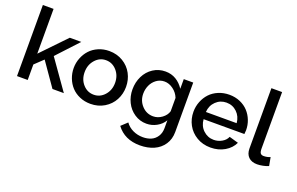

<svg xmlns="http://www.w3.org/2000/svg" viewBox="-109 -1180 2866 1853"><g transform="rotate(20 1324.5 -253.5)"><path d="M430.2 0 262.2 -241.2 175.8 -159.2V0H65.9V-730H175.8V-270L418 -522H536.1L333 -303.2L546.9 0Z M821.8 -532.2Q900.9 -532.2 963.1 -494.6Q1025.4 -457 1058.1 -395.5Q1090.8 -334 1090.8 -261.2Q1090.8 -188.5 1058.1 -127Q1025.4 -65.4 963.1 -27.8Q900.9 9.8 821.8 9.8Q761.7 9.8 710.7 -12.2Q659.7 -34.2 625.5 -71.3Q591.3 -108.4 572.3 -157.7Q553.2 -207 553.2 -261.2Q553.2 -315.4 572.8 -364.7Q592.3 -414.1 626.5 -451.2Q660.6 -488.3 711.7 -510.3Q762.7 -532.2 821.8 -532.2ZM821.8 -438Q756.8 -438 711.4 -386.2Q666 -334.5 666 -259.8Q666 -184.6 711.2 -134.3Q756.3 -84 821.8 -84Q887.2 -84 932.6 -135.3Q978 -186.5 978 -261.2Q978 -335.9 932.6 -387Q887.2 -438 821.8 -438Z M1156.7 -261.2Q1156.7 -335.4 1187.3 -397.2Q1217.8 -459 1273.7 -495.6Q1329.6 -532.2 1399.4 -532.2Q1460 -532.2 1508.1 -503.2Q1556.2 -474.1 1588.4 -423.8V-522.9H1685.5V-15.1Q1685.5 58.6 1648.9 113.3Q1612.3 168 1549.8 195.6Q1487.3 223.1 1407.7 223.1Q1249.5 223.1 1166.5 110.8L1228.5 53.2Q1257.8 94.7 1305.4 116.9Q1353 139.2 1407.7 139.2Q1454.1 139.2 1491.2 123.3Q1528.3 107.4 1552 71.5Q1575.7 35.6 1575.7 -15.1V-95.2Q1548.3 -48.8 1499.3 -22Q1450.2 4.9 1395.5 4.9Q1327.1 4.9 1271.7 -32.2Q1216.3 -69.3 1186.5 -129.9Q1156.7 -190.4 1156.7 -261.2ZM1575.7 -188V-325.2Q1556.2 -374.5 1513.2 -406.2Q1470.2 -438 1423.3 -438Q1377.4 -438 1341.3 -411.4Q1305.2 -384.8 1286.9 -344Q1268.6 -303.2 1268.6 -257.8Q1268.6 -186 1315.9 -135Q1363.3 -84 1431.6 -84Q1480 -84 1521.7 -114.7Q1563.5 -145.5 1575.7 -188Z M2054.7 9.8Q1975.1 9.8 1912.6 -27.3Q1850.1 -64.5 1816.9 -125.5Q1783.7 -186.5 1783.7 -259.8Q1783.7 -314.9 1803.5 -364.7Q1823.2 -414.6 1857.9 -451.7Q1892.6 -488.8 1944.1 -510.5Q1995.6 -532.2 2055.7 -532.2Q2115.7 -532.2 2166.3 -510.3Q2216.8 -488.3 2250.7 -451.4Q2284.7 -414.6 2303.5 -366.2Q2322.3 -317.9 2322.3 -265.1Q2322.3 -251.5 2319.3 -225.1H1900.4Q1905.3 -157.2 1950.9 -114Q1996.6 -70.8 2058.6 -70.8Q2103.5 -70.8 2142.1 -93Q2180.7 -115.2 2195.3 -150.9L2289.6 -124Q2261.7 -64 2198.7 -27.1Q2135.7 9.8 2054.7 9.8ZM1897.5 -297.9H2213.4Q2207.5 -365.7 2162.8 -408.4Q2118.2 -451.2 2054.7 -451.2Q1991.7 -451.2 1946.8 -408Q1901.9 -364.7 1897.5 -297.9Z M2413.1 -730H2522.9V-150.9Q2522.9 -113.8 2533.7 -101.3Q2544.4 -88.9 2565.4 -88.9Q2602.5 -88.9 2633.3 -103L2649.4 -16.1Q2625.5 -5.4 2592.8 1.2Q2560.1 7.8 2533.2 7.8Q2476.6 7.8 2444.8 -23.4Q2413.1 -54.7 2413.1 -110.8Z"/></g></svg>

Font: Rawline SemiBold
Style: Regular
Weight: 600
Designer: Matt McInerney, Pablo Impallari, Rodrigo Fuenzalida
Foundry: Matt McInerney, Pablo Impallari, Rodrigo Fuenzalida
Version: Version 4.020;PS 004.020;hotconv 1.0.88;makeotf.lib2.5.64775